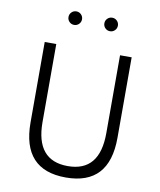

<svg xmlns="http://www.w3.org/2000/svg" viewBox="-110 -1142 1036 1244"><g transform="rotate(10 408.0 -520.0)"><path d="M408.5 16Q694.5 16 694.5 -295.5V-825H618V-312Q618 -59 408.5 -59Q198.5 -59 198.5 -312V-825H122.5V-295.5Q122.5 16 408.5 16ZM526.5 -967Q545 -967 558 -980Q571 -993 571 -1011.5Q571 -1030 558 -1043Q545 -1056 526.5 -1056Q508 -1056 495 -1043Q482 -1030 482 -1011.5Q482 -993 495 -980Q508 -967 526.5 -967ZM290.5 -967Q309 -967 322 -980Q335 -993 335 -1011.5Q335 -1030 322 -1043Q309 -1056 290.5 -1056Q272 -1056 259 -1043Q246 -1030 246 -1011.5Q246 -993 259 -980Q272 -967 290.5 -967Z"/></g></svg>

Font: Spartan
Style: Regular
Weight: 400
Designer: Matt Bailey, Mirko Velimirovic
Foundry: Matt Bailey
Version: Version 1.003; ttfautohint (v1.8.3)